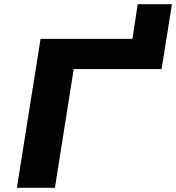

<svg xmlns="http://www.w3.org/2000/svg" viewBox="-20 -889 834 909"><path d="M60 0 172 -705H607L632 -869H794L745 -562H329L240 0Z"/></svg>

Font: Nunito Sans 10pt Expanded ExtraBold
Style: Italic
Weight: 800
Width: 7
Italic angle: -9°
Designer: Vernon Adams
Foundry: Vernon Adams
Version: Version 3.101;gftools[0.9.27]